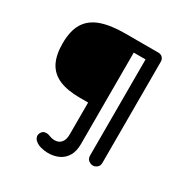

<svg xmlns="http://www.w3.org/2000/svg" viewBox="-176 -834 980 1029"><g transform="rotate(30 314.5 -319.0)"><path d="M506 0Q494 0 480.5 -9.5Q467 -19 467 -40V-659L482 -634H382L394 -651V-67Q394 -23 376.5 6Q359 35 329.5 48.5Q300 62 264 62Q242 62 220 56Q198 50 187 40Q175 32 170.5 17.5Q166 3 176 -12Q184 -24 196 -26Q208 -28 218 -25Q228 -21 239 -18Q250 -15 261 -15Q286 -15 301 -32Q316 -49 316 -82V-315L340 -280H265Q186 -280 136 -302Q86 -324 62.5 -369.5Q39 -415 39 -486Q39 -564 67 -610.5Q95 -657 153.5 -678.5Q212 -700 303 -700H508Q524 -700 534 -690Q544 -680 544 -664V-40Q544 -19 531.5 -9.5Q519 0 506 0Z"/></g></svg>

Font: Quicksand Light SemiBold
Style: Regular
Weight: 600
Version: Version 3.006